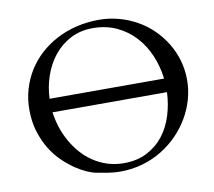

<svg xmlns="http://www.w3.org/2000/svg" viewBox="-79 -801 1011 905"><g transform="rotate(-10 426.0 -348.0)"><path d="M304.7 -2.9Q292 -5.9 268.3 -16.1Q244.6 -26.4 216.8 -44.9Q189 -63.5 159.9 -91.1Q130.9 -118.7 107.4 -156.2Q84 -193.8 68.8 -241.7Q53.7 -289.6 53.7 -348.6Q53.7 -399.4 67.4 -446Q81.1 -492.7 106 -532.7Q130.9 -572.8 166.5 -605.2Q202.1 -637.7 246.1 -660.9Q290 -684.1 341.6 -696.5Q393.1 -709 449.7 -709Q498.5 -709 544.4 -696.5Q590.3 -684.1 630.4 -661.6Q670.4 -639.2 703.4 -607.2Q736.3 -575.2 760.3 -536.1Q784.2 -497.1 797.4 -451.9Q810.5 -406.7 810.5 -357.9Q810.5 -312 797.9 -266.6Q785.2 -221.2 761.2 -179.9Q737.3 -138.7 703.1 -103.5Q668.9 -68.4 626.2 -42.2Q583.5 -16.1 533.2 -1.5Q482.9 13.2 426.8 13.2Q409.2 13.2 394 11.7Q378.9 10.3 365 8.1Q351.1 5.9 338.1 3.4Q325.2 1 311.5 -1.5ZM449.7 -22.9Q513.2 -22.9 560.5 -47.4Q607.9 -71.8 639.6 -112.5Q671.4 -153.3 688 -206.5Q704.6 -259.8 707 -317.4H159.2Q164.1 -280.3 176 -243.9Q188 -207.5 206.5 -174.8Q225.1 -142.1 249.8 -114.3Q274.4 -86.4 305.2 -66.2Q335.9 -45.9 372.1 -34.4Q408.2 -22.9 449.7 -22.9ZM414.6 -675.3Q354 -675.3 306.9 -650.4Q259.8 -625.5 227.3 -584.7Q194.8 -543.9 176.8 -491.2Q158.7 -438.5 156.7 -382.8H704.6Q697.8 -441.4 675.3 -494.4Q652.8 -547.4 616 -587.6Q579.1 -627.9 528.3 -651.6Q477.5 -675.3 414.6 -675.3Z"/></g></svg>

Font: Cardo
Style: Bold
Weight: 700
Designer: David J. Perry
Foundry: David J. Perry
Version: Version 1.0011